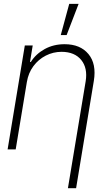

<svg xmlns="http://www.w3.org/2000/svg" viewBox="-20 -785 562 1009"><path d="M121.1 -353.5 62.5 0H20L110.4 -545.9H151.9L137.7 -459.5H142.1Q168.5 -501.5 214.8 -527.1Q261.2 -552.7 319.3 -552.7Q401.9 -552.7 444.8 -501Q487.8 -449.2 473.1 -359.9L379.9 204.1H336.9L430.2 -357.9Q441.4 -427.2 407 -469.7Q372.6 -512.2 304.2 -512.7Q259.3 -512.7 220.5 -492.7Q181.6 -472.7 155.3 -437Q128.9 -401.4 121.1 -353.5ZM299.3 -600.6 343.8 -764.6H393.1L330.1 -600.6Z"/></svg>

Font: Inter Display Extra Light
Style: Italic
Weight: 200
Italic angle: -9.39999°
Designer: Rasmus Andersson
Foundry: rsms
Version: Version 4.000;git-4fc901f